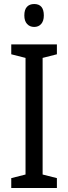

<svg xmlns="http://www.w3.org/2000/svg" viewBox="-20 -935 340 955"><path d="M263 0H36V-49L107 -67V-647L36 -665V-714H263V-665L192 -647V-67L263 -49ZM150 -915Q198 -915 198 -858Q198 -831 185 -816Q172 -801 150 -801Q128 -801 114.5 -816Q101 -831 101 -858Q101 -887 114 -901Q127 -915 150 -915Z"/></svg>

Font: Noto Sans Ethiopic Cond
Style: Regular
Weight: 400
Width: 3
Designer: Monotype Design Team
Foundry: Monotype Imaging Inc.
Version: Version 2.102; ttfautohint (v1.8.4.7-5d5b)